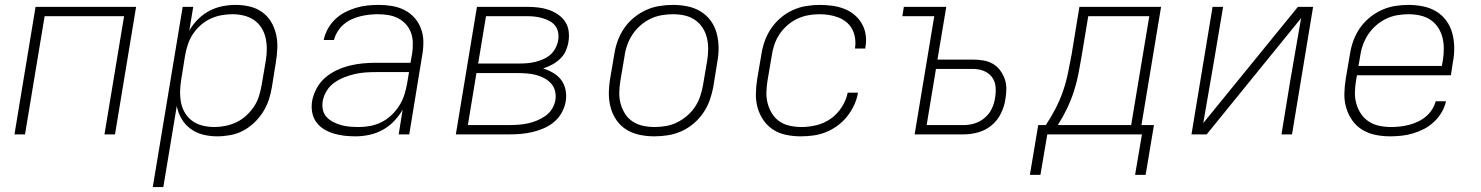

<svg xmlns="http://www.w3.org/2000/svg" viewBox="-20 -548 6040 783"><path d="M39 0 125 -520H535L449 0H406L486 -482H162L82 0Z M603 215 725 -520H768L752 -423Q766 -448 787 -469Q808 -490 833.5 -503.5Q859 -517 886.5 -522.5Q914 -528 941 -528Q970 -528 998 -521.5Q1026 -515 1048.5 -499Q1071 -483 1085 -460Q1099 -437 1105.5 -409.5Q1112 -382 1111 -353Q1110 -324 1105 -294L1089 -194Q1085 -168 1076.5 -142Q1068 -116 1053 -92Q1038 -68 1017 -48Q996 -28 971.5 -15Q947 -2 919.5 3Q892 8 866 8Q836 8 808 1Q780 -6 757.5 -22.5Q735 -39 720.5 -63.5Q706 -88 701 -116L646 215ZM854 -30Q876 -30 899 -34.5Q922 -39 944 -49.5Q966 -60 984 -76.5Q1002 -93 1015.5 -113Q1029 -133 1036 -155.5Q1043 -178 1047 -201L1064 -301Q1068 -325 1068 -348.5Q1068 -372 1063 -394Q1058 -416 1046 -435Q1034 -454 1015.5 -466.5Q997 -479 974.5 -484.5Q952 -490 928 -490Q906 -490 883.5 -486Q861 -482 839 -472Q817 -462 798.5 -445.5Q780 -429 767 -409.5Q754 -390 746.5 -367.5Q739 -345 735 -323L719 -223Q715 -199 714.5 -175Q714 -151 718.5 -128.5Q723 -106 735 -86.5Q747 -67 765.5 -54Q784 -41 807 -35.5Q830 -30 854 -30Z M1430 8Q1407 8 1384.5 5.5Q1362 3 1340.5 -3.5Q1319 -10 1300.5 -21.5Q1282 -33 1269.5 -50.5Q1257 -68 1253 -90.5Q1249 -113 1253 -137Q1258 -163 1271.5 -188Q1285 -213 1306.5 -231.5Q1328 -250 1354 -262Q1380 -274 1406.5 -280.5Q1433 -287 1459.5 -289.5Q1486 -292 1512 -292H1654L1661 -331Q1664 -352 1663.5 -374Q1663 -396 1656 -415Q1649 -434 1635.5 -449Q1622 -464 1603.5 -473.5Q1585 -483 1564 -486.5Q1543 -490 1521 -490Q1503 -490 1485 -488Q1467 -486 1449 -481.5Q1431 -477 1413.5 -469Q1396 -461 1381.5 -448.5Q1367 -436 1356.5 -419Q1346 -402 1342 -385H1300Q1305 -408 1316.5 -429.5Q1328 -451 1346 -468.5Q1364 -486 1386 -497.5Q1408 -509 1431 -516Q1454 -523 1477.5 -525.5Q1501 -528 1524 -528Q1552 -528 1579 -523.5Q1606 -519 1629.5 -507Q1653 -495 1670 -476Q1687 -457 1696.5 -432Q1706 -407 1706.5 -379.5Q1707 -352 1702 -324L1649 0H1606L1622 -101Q1608 -76 1587 -54Q1566 -32 1540 -18Q1514 -4 1486 2Q1458 8 1430 8ZM1444 -30Q1467 -30 1490.5 -34.5Q1514 -39 1536 -50Q1558 -61 1576 -78Q1594 -95 1607.5 -116Q1621 -137 1628.5 -160Q1636 -183 1640 -206L1648 -254H1513Q1491 -254 1469.5 -252.5Q1448 -251 1426.5 -246Q1405 -241 1383.5 -232.5Q1362 -224 1343 -210.5Q1324 -197 1312 -177Q1300 -157 1296 -136Q1293 -117 1297 -99.5Q1301 -82 1312.5 -70Q1324 -58 1340 -50Q1356 -42 1372.5 -37.5Q1389 -33 1407.5 -31.5Q1426 -30 1444 -30Z M1839 0 1925 -520H2131Q2153 -520 2175 -517.5Q2197 -515 2217.5 -508Q2238 -501 2255.5 -489Q2273 -477 2284.5 -460Q2296 -443 2299 -421Q2302 -399 2298 -376Q2295 -358 2287 -340Q2279 -322 2264 -308Q2249 -294 2231.5 -284.5Q2214 -275 2195 -269Q2217 -262 2236.5 -250.5Q2256 -239 2269 -221.5Q2282 -204 2286.5 -181Q2291 -158 2287 -134Q2283 -111 2271 -89Q2259 -67 2240 -51Q2221 -35 2198 -25Q2175 -15 2151.5 -9.5Q2128 -4 2105 -2Q2082 0 2059 0ZM1930 -289H2101Q2117 -289 2133 -290.5Q2149 -292 2164.5 -296Q2180 -300 2196 -307Q2212 -314 2224.5 -325Q2237 -336 2245 -351Q2253 -366 2256 -382Q2259 -398 2256.5 -414Q2254 -430 2245 -442Q2236 -454 2222.5 -461.5Q2209 -469 2194 -473.5Q2179 -478 2163.5 -480Q2148 -482 2131 -482H1962ZM1888 -38H2058Q2077 -38 2096 -39.5Q2115 -41 2133.5 -45Q2152 -49 2170 -56.5Q2188 -64 2204.5 -75.5Q2221 -87 2231.5 -104.5Q2242 -122 2245 -140Q2248 -159 2243.5 -177Q2239 -195 2227 -208Q2215 -221 2199 -229.5Q2183 -238 2165.5 -242.5Q2148 -247 2129 -248.5Q2110 -250 2091 -250H1923Z M2649 8Q2618 8 2589 2Q2560 -4 2536 -18.5Q2512 -33 2495.5 -56Q2479 -79 2471 -107Q2463 -135 2463 -165Q2463 -195 2468 -226L2485 -326Q2489 -353 2498.5 -380Q2508 -407 2524.5 -431.5Q2541 -456 2564.5 -475.5Q2588 -495 2614.5 -507Q2641 -519 2669 -523.5Q2697 -528 2724 -528Q2755 -528 2784 -522Q2813 -516 2837 -501.5Q2861 -487 2878 -464Q2895 -441 2902.5 -413Q2910 -385 2910.5 -355Q2911 -325 2905 -294L2889 -194Q2884 -167 2874.5 -140Q2865 -113 2848.5 -88.5Q2832 -64 2809 -44.5Q2786 -25 2759.5 -13Q2733 -1 2704.5 3.5Q2676 8 2649 8ZM2650 -30Q2672 -30 2695.5 -34Q2719 -38 2740.5 -48.5Q2762 -59 2781.5 -75.5Q2801 -92 2814.5 -112.5Q2828 -133 2835.5 -155.5Q2843 -178 2847 -201L2864 -301Q2868 -325 2868 -349Q2868 -373 2862.5 -395Q2857 -417 2844.5 -436Q2832 -455 2813 -467.5Q2794 -480 2771.5 -485Q2749 -490 2724 -490Q2702 -490 2678.5 -486Q2655 -482 2633 -471.5Q2611 -461 2592 -444.5Q2573 -428 2559.5 -407.5Q2546 -387 2538 -364.5Q2530 -342 2527 -319L2510 -219Q2506 -195 2505.5 -171Q2505 -147 2511 -125Q2517 -103 2529 -84Q2541 -65 2560 -52.5Q2579 -40 2602 -35Q2625 -30 2650 -30Z M3245 8Q3215 8 3186 2Q3157 -4 3133.5 -19Q3110 -34 3094 -57Q3078 -80 3070 -107.5Q3062 -135 3062.5 -165Q3063 -195 3068 -226L3085 -326Q3089 -353 3098.5 -380Q3108 -407 3124.5 -431.5Q3141 -456 3164 -475.5Q3187 -495 3213.5 -507Q3240 -519 3268 -523.5Q3296 -528 3323 -528Q3349 -528 3374.5 -524.5Q3400 -521 3423 -512Q3446 -503 3464.5 -487.5Q3483 -472 3495 -451Q3507 -430 3510.5 -405Q3514 -380 3509 -354V-350H3467V-353Q3470 -373 3467 -393Q3464 -413 3455 -429.5Q3446 -446 3431.5 -458Q3417 -470 3398.5 -477Q3380 -484 3360.5 -487Q3341 -490 3320 -490Q3298 -490 3274.5 -485.5Q3251 -481 3229.5 -470.5Q3208 -460 3189.5 -443.5Q3171 -427 3158 -407Q3145 -387 3137.5 -364.5Q3130 -342 3127 -319L3110 -219Q3106 -195 3105.5 -171Q3105 -147 3111 -125Q3117 -103 3129 -84Q3141 -65 3159.5 -52.5Q3178 -40 3201.5 -35Q3225 -30 3249 -30Q3279 -30 3310 -37.5Q3341 -45 3368 -64Q3395 -83 3413 -111.5Q3431 -140 3437 -170H3479Q3475 -145 3463.5 -120Q3452 -95 3435 -73.5Q3418 -52 3395.5 -35.5Q3373 -19 3348 -9Q3323 1 3297 4.5Q3271 8 3245 8Z M3710 0 3790 -482H3660L3666 -520H3839L3803 -305H3947Q3969 -305 3990 -301.5Q4011 -298 4028.5 -288Q4046 -278 4058 -262Q4070 -246 4077 -227Q4084 -208 4084 -186.5Q4084 -165 4080 -143Q4076 -114 4062 -85.5Q4048 -57 4024 -37Q4000 -17 3970 -8.5Q3940 0 3911 0ZM3759 -38H3911Q3933 -38 3955.5 -45Q3978 -52 3996.5 -68Q4015 -84 4025 -105.5Q4035 -127 4038 -149Q4042 -172 4040 -194.5Q4038 -217 4025 -234Q4012 -251 3991.5 -259Q3971 -267 3948 -267H3797Z M4609 165 4637 0H4251L4223 165H4180L4214 -38H4245Q4267 -71 4285 -106Q4303 -141 4315.5 -177.5Q4328 -214 4335.5 -251Q4343 -288 4350 -325L4382 -520H4715L4635 -38H4686L4652 165ZM4593 -38 4667 -482H4418L4391 -319Q4385 -283 4378 -247Q4371 -211 4359.5 -175.5Q4348 -140 4331.5 -105.5Q4315 -71 4294 -38Z M4839 0 4925 -520H4968L4933 -312Q4922 -245 4910 -178.5Q4898 -112 4887 -46L5273 -520H5335L5249 0H5206L5240 -208Q5251 -275 5263 -341.5Q5275 -408 5286 -474L4901 0Z M5649 8Q5618 8 5589 2Q5560 -4 5536 -18.5Q5512 -33 5495.5 -56Q5479 -79 5470.5 -107Q5462 -135 5462.5 -165Q5463 -195 5468 -226L5485 -326Q5489 -353 5498.5 -380Q5508 -407 5524.5 -431.5Q5541 -456 5564.5 -475.5Q5588 -495 5614.5 -507Q5641 -519 5668.5 -523.5Q5696 -528 5724 -528Q5754 -528 5783.5 -522Q5813 -516 5837 -501.5Q5861 -487 5878 -464Q5895 -441 5902.5 -413Q5910 -385 5910.5 -355Q5911 -325 5905 -294L5897 -241H5514L5510 -219Q5506 -195 5505.5 -171Q5505 -147 5511.5 -124.5Q5518 -102 5530.5 -83.5Q5543 -65 5562 -52.5Q5581 -40 5604.5 -35Q5628 -30 5653 -30Q5671 -30 5689 -32Q5707 -34 5725 -38.5Q5743 -43 5760.5 -51Q5778 -59 5793.5 -71.5Q5809 -84 5819.5 -100.5Q5830 -117 5835 -135H5877Q5872 -112 5859.5 -90.5Q5847 -69 5828.5 -51.5Q5810 -34 5788 -22.5Q5766 -11 5742.5 -4Q5719 3 5695.5 5.5Q5672 8 5649 8ZM5520 -279H5860L5864 -301Q5868 -325 5868 -349Q5868 -373 5862.5 -395Q5857 -417 5844.5 -436Q5832 -455 5813 -467.5Q5794 -480 5771 -485Q5748 -490 5724 -490Q5701 -490 5678 -486Q5655 -482 5633 -471.5Q5611 -461 5592 -444.5Q5573 -428 5559.5 -407.5Q5546 -387 5538 -364.5Q5530 -342 5527 -319Z"/></svg>

Font: Iosevka XLt Ex Obl
Style: Regular
Weight: 200
Width: 7
Italic angle: -9°
Monospace: yes
Designer: Belleve Invis
Foundry: Belleve Invis
Version: Version 32.5.0; ttfautohint (v1.8.4)